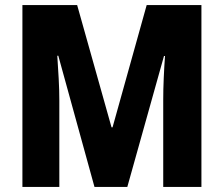

<svg xmlns="http://www.w3.org/2000/svg" viewBox="-20 -734 878 754"><path d="M351 0 209 -515H205Q208 -471 210.5 -425Q213 -379 213 -340V0H68V-714H283L418 -234H422L556 -714H771V0H621V-342Q621 -382 623 -427.5Q625 -473 628 -514H624L480 0Z"/></svg>

Font: Noto Sans Hebrew Condensed ExtraBold
Style: Regular
Weight: 800
Width: 3
Designer: Monotype Design Team
Foundry: Monotype Imaging Inc.
Version: Version 2.004; ttfautohint (v1.8.4.7-5d5b)